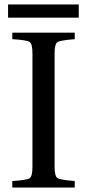

<svg xmlns="http://www.w3.org/2000/svg" viewBox="-20 -838 389 858"><path d="M35 0V-29Q101 -33 113 -42Q125 -51 125 -93V-599Q125 -641 113 -650Q101 -659 35 -663V-692H314V-663Q249 -658 236.5 -649.5Q224 -641 224 -599V-93Q224 -51 236.5 -42.5Q249 -34 314 -29V0ZM16 -759V-818H332V-759Z"/></svg>

Font: Heuristica
Style: Regular
Weight: 400
Version: Version 1.0.1 ; ttfautohint (v1.4.1)